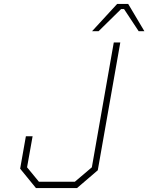

<svg xmlns="http://www.w3.org/2000/svg" viewBox="-20 -952 751 972"><path d="M446 -794 573 -932H629L711 -794H682L608 -906H593L479 -794ZM370 0H162L82 -98L111 -262H145L117 -105L177 -32H359L445 -105L556 -737H589L475 -90Z"/></svg>

Font: Tomorrow ExtraLight
Style: Italic
Weight: 275
Italic angle: -10°
Designer: Tony de Marco, Monica Rizzolli
Foundry: Just in Type
Version: Version 2.002